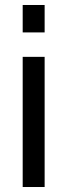

<svg xmlns="http://www.w3.org/2000/svg" viewBox="-20 -750 270 770"><path d="M71 -620V-730H159V-620ZM71 0V-522H159V0Z"/></svg>

Font: Raleway-v4020 Medium
Style: Regular
Weight: 500
Designer: Matt McInerney, Pablo Impallari, Rodrigo Fuenzalida
Foundry: Matt McInerney, Pablo Impallari, Rodrigo Fuenzalida
Version: Version 4.020;PS 004.020;hotconv 1.0.88;makeotf.lib2.5.64775